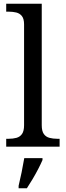

<svg xmlns="http://www.w3.org/2000/svg" viewBox="-20 -780 350 1021"><path d="M13 0V-42H26Q49 -42 67.5 -47Q86 -52 97 -67.5Q108 -83 108 -114V-650Q108 -680 96.5 -694.5Q85 -709 66.5 -713.5Q48 -718 26 -718H13V-760H202V-114Q202 -83 213 -67.5Q224 -52 243 -47Q262 -42 284 -42H297V0ZM79 208Q87 175 95 136Q103 97 109 61H206V71Q197 92 183 119Q169 146 153 173Q137 200 123 221H79Z"/></svg>

Font: Noto Serif Toto
Style: Regular
Weight: 400
Designer: Monotype Design Team
Foundry: Monotype Imaging Inc.
Version: Version 2.001